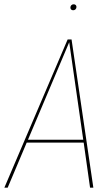

<svg xmlns="http://www.w3.org/2000/svg" viewBox="-26 -862 516 882"><path d="M310.1 -814.9Q304.2 -814.9 300.8 -818.4Q297.4 -821.8 297.4 -827.1Q297.4 -833.5 301.5 -837.9Q305.7 -842.3 312.5 -842.3Q318.4 -842.3 321.8 -838.9Q325.2 -835.4 325.2 -830.1Q325.2 -823.7 321 -819.3Q316.9 -814.9 310.1 -814.9ZM387.7 0 358.4 -207H96.7L9.3 0H-5.9L284.7 -680.7H302.7L402.8 0ZM102.5 -220.2H356.4L292 -668Z"/></svg>

Font: Fira Sans Compressed Hair
Style: Italic
Weight: 100
Width: 3
Italic angle: -8°
Designer: Carrois Corporate & Edenspiekermann AG
Foundry: Carrois Corporate GbR & Edenspiekermann AG
Version: Version 4.203;PS 004.203;hotconv 1.0.88;makeotf.lib2.5.64775